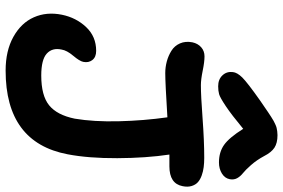

<svg xmlns="http://www.w3.org/2000/svg" viewBox="-186 -868 1031 700"><g transform="rotate(90 330.0 -517.5)"><path d="M293.9 -796.9Q269 -796.9 254.4 -812.3Q239.7 -827.6 242.2 -850.1Q243.7 -866.2 262 -884.8Q280.3 -903.3 345.2 -949.2Q354 -955.1 368.4 -965.1Q382.8 -975.1 388.7 -979Q394.5 -982.9 405 -989.7Q415.5 -996.6 420.2 -999Q424.8 -1001.5 432.6 -1005.1Q440.4 -1008.8 445.8 -1010Q451.2 -1011.2 458 -1012.2Q464.8 -1013.2 472.2 -1013.2Q501 -1013.2 518.1 -1002Q535.2 -990.7 548.8 -963.9Q563 -937.5 581.3 -916.7Q599.6 -896 611.1 -887Q622.6 -877.9 629.2 -866Q635.7 -854 632.8 -838.9Q629.4 -821.3 612.1 -810.5Q594.7 -799.8 571.8 -799.8Q534.2 -799.8 507.8 -818.4Q481.4 -836.9 449.2 -888.2Q397.9 -845.7 366.5 -824.7Q335 -803.7 322.8 -800.3Q310.5 -796.9 293.9 -796.9ZM236.8 -22Q164.6 -22 113.8 -50.3Q63 -78.6 42.5 -125Q22 -171.4 33.2 -227.1Q43.9 -279.3 78.4 -315.7Q112.8 -352.1 165 -352.1Q187.5 -352.1 198.2 -338.4Q209 -324.7 205.1 -305.2Q202.6 -292 182.9 -268.6Q163.1 -245.1 160.2 -226.1Q152.8 -192.4 174.8 -172.1Q196.8 -151.9 254.9 -151.9Q328.1 -151.9 363.5 -180.7Q398.9 -209.5 412.1 -273.9Q423.8 -343.3 421.6 -434.3Q419.4 -525.4 407.2 -611.8Q281.2 -604 246.1 -604Q224.6 -604 203.6 -609.6Q182.6 -615.2 164.6 -626.5Q146.5 -637.7 137.7 -657.7Q128.9 -677.7 133.8 -703.1Q138.2 -723.1 151.9 -735.1Q165.5 -747.1 185.1 -747.1Q205.1 -747.1 237.3 -740.5Q269.5 -733.9 290 -733.9Q328.1 -733.9 410.2 -740Q492.2 -746.1 555.2 -746.1Q573.2 -746.1 588.9 -744.1Q604.5 -742.2 619.4 -736.8Q634.3 -731.4 643.8 -722.9Q653.3 -714.4 657.7 -700Q662.1 -685.5 658.2 -667Q648.9 -619.1 585.9 -619.1H543Q555.7 -534.2 556.2 -429.2Q556.6 -324.2 542 -248Q499 -22 236.8 -22Z"/></g></svg>

Font: Shantell Sans Bouncy
Style: Italic
Weight: 600
Italic angle: -11.31°
Designer: Stephen Nixon, Anya Danilova, Shantell Martin
Foundry: Arrow Type
Version: Version 1.006;[9816181b4]